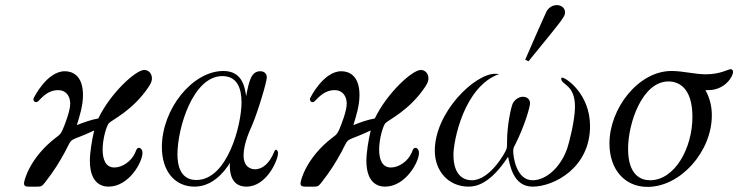

<svg xmlns="http://www.w3.org/2000/svg" viewBox="-20 -720 2891 752"><path d="M74 -2C74 10 83 11 94 11H125C141 11 144 10 156 -5C194 -54 212 -84 235 -126C268 -190 245 -160 349 -209C340 -173 332 -121 332 -91C332 -4 376 11 405 11C485 11 538 -85 538 -121C538 -136 528 -144 520 -140C513 -136 512 -126 508 -119C494 -89 460 -64 428 -64C393 -64 382 -97 382 -134C382 -177 397 -226 406 -237C417 -250 501 -287 563 -381C574 -398 575 -406 575 -413C575 -430 564 -446 545 -446C512 -446 413 -356 365 -256C336 -251 309 -241 281 -230C293 -269 305 -307 305 -348C305 -425 263 -441 234 -441C163 -441 112 -336 112 -336C108 -325 117 -317 126 -321C136 -326 160 -367 208 -367C238 -367 255 -344 255 -314C255 -285 234 -232 225 -211C216 -191 209 -189 199 -181C97 -103 74 -13 74 -2Z M614 -144C614 -49 665 11 742 11C812 11 858 -46 880 -81H881C881 -78 880 -75 880 -72C880 0 919 11 945 11C1025 11 1069 -94 1069 -120C1069 -129 1061 -142 1054 -126C1037 -82 1009 -57 979 -57C961 -57 934 -67 934 -112C934 -158 961 -215 966 -226C990 -282 1025 -399 1025 -417C1025 -432 1014 -441 1000 -441C965 -441 956 -407 944 -343C939 -382 927 -442 855 -442C733 -442 614 -292 614 -144ZM675 -116C675 -217 735 -422 851 -422C909 -422 926 -374 926 -319C926 -231 871 -15 749 -15C685 -15 675 -75 675 -116Z M1157 -2C1157 10 1166 11 1177 11H1208C1224 11 1227 10 1239 -5C1277 -54 1295 -84 1318 -126C1351 -190 1328 -160 1432 -209C1423 -173 1415 -121 1415 -91C1415 -4 1459 11 1488 11C1568 11 1621 -85 1621 -121C1621 -136 1611 -144 1603 -140C1596 -136 1595 -126 1591 -119C1577 -89 1543 -64 1511 -64C1476 -64 1465 -97 1465 -134C1465 -177 1480 -226 1489 -237C1500 -250 1584 -287 1646 -381C1657 -398 1658 -406 1658 -413C1658 -430 1647 -446 1628 -446C1595 -446 1496 -356 1448 -256C1419 -251 1392 -241 1364 -230C1376 -269 1388 -307 1388 -348C1388 -425 1346 -441 1317 -441C1246 -441 1195 -336 1195 -336C1191 -325 1200 -317 1209 -321C1219 -326 1243 -367 1291 -367C1321 -367 1338 -344 1338 -314C1338 -285 1317 -232 1308 -211C1299 -191 1292 -189 1282 -181C1180 -103 1157 -13 1157 -2Z M2037 -486 2050 -480C2191 -653 2193 -655 2193 -672C2193 -689 2178 -700 2161 -700C2144 -700 2129 -690 2121 -676C2116 -667 2037 -487 2037 -486ZM1683 -130C1683 -50 1736 11 1816 11C1847 11 1902 -2 1970 -106C1977 -76 1989 11 2066 11C2149 11 2291 -62 2291 -226C2291 -353 2196 -416 2182 -416C2180 -416 2178 -415 2178 -412C2178 -387 2232 -390 2232 -302C2232 -248 2208 -156 2201 -137C2176 -66 2120 -14 2066 -14C2001 -14 1990 -109 1990 -128C1990 -143 1995 -147 1999 -156C2033 -223 2056 -300 2056 -316C2056 -331 2044 -341 2028 -341C2008 -341 1993 -325 1988 -314C1982 -301 1966 -232 1966 -165C1966 -148 1966 -145 1964 -137C1962 -128 1901 -14 1828 -14C1799 -14 1756 -30 1756 -114C1756 -168 1797 -381 1935 -430C1930 -430 1924 -431 1919 -431C1839 -431 1683 -280 1683 -130Z M2367 -158C2367 -56 2427 12 2516 12C2646 12 2768 -127 2768 -268C2768 -300 2762 -332 2743 -367H2754C2819 -367 2851 -420 2851 -438C2851 -443 2849 -449 2842 -449C2832 -449 2801 -429 2745 -429C2700 -429 2656 -442 2610 -442C2480 -442 2367 -295 2367 -158ZM2440 -137C2440 -239 2496 -401 2598 -401C2635 -401 2692 -380 2692 -262C2692 -140 2623 -14 2526 -14C2492 -14 2440 -32 2440 -137Z"/></svg>

Font: CMU Serif
Style: Italic
Weight: 500
Italic angle: -14.04°
Version: Version 0.7.0